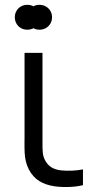

<svg xmlns="http://www.w3.org/2000/svg" viewBox="-20 -756 382 784"><path d="M202.8 4.7Q166.8 -0.5 140.7 -16.5Q114.5 -32.5 98.2 -63.3Q89.5 -80 85.5 -97.4Q81.5 -114.8 80.7 -132.3Q79.8 -149.8 80 -180Q80.2 -183.8 80.2 -187.8Q80.2 -191.7 80.2 -195.7V-540H153.5V-198.3V-179.2Q153 -148.5 154.8 -132Q156.5 -115.5 164.5 -100.7Q174.8 -81.8 190.8 -72.3Q206.8 -62.8 229.5 -60.3Q275.2 -56 318.8 -64.3V0Q293 6.5 260.5 7.5Q228 8.5 202.8 4.7ZM91.7 -634.7Q77.2 -634.7 65.5 -641.3Q53.8 -648 47.2 -659.7Q40.5 -671.3 40.5 -685.3Q40.5 -699.7 47.2 -711.3Q53.8 -723 65.5 -729.7Q77.2 -736.3 91.7 -736.3Q105.8 -736.3 117.6 -729.7Q129.3 -723 136.1 -711.3Q142.8 -699.7 142.8 -685.3Q142.8 -671.3 136.1 -659.7Q129.3 -648 117.6 -641.3Q105.8 -634.7 91.7 -634.7ZM141.3 -634.7Q126.8 -634.7 115.2 -641.3Q103.5 -648 96.8 -659.7Q90.2 -671.3 90.2 -685.3Q90.2 -699.7 96.8 -711.3Q103.5 -723 115.2 -729.7Q126.8 -736.3 141.3 -736.3Q155.5 -736.3 167.2 -729.7Q179 -723 185.8 -711.3Q192.5 -699.7 192.5 -685.3Q192.5 -671.3 185.8 -659.7Q179 -648 167.2 -641.3Q155.5 -634.7 141.3 -634.7Z"/></svg>

Font: Hauora
Style: Regular
Weight: 400
Designer: Wayne Shih
Foundry: WCYS
Version: Version 1.001